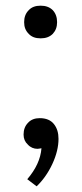

<svg xmlns="http://www.w3.org/2000/svg" viewBox="-20 -520 287 676"><path d="M81 -401C91 -390 105 -385 123 -385C141 -385 155 -390 166 -401C176 -412 181 -425 181 -442C181 -459 176 -473 166 -484C155 -495 141 -500 123 -500C105 -500 91 -495 81 -484C70 -473 65 -459 65 -442C65 -425 70 -412 81 -401ZM76 111C76 111 109 136 109 136C130 116 149 90 164 58C179 26 186 -4 186 -31C186 -52 181 -69 170 -83C159 -97 142 -104 120 -104C103 -104 89 -99 79 -88C68 -77 63 -63 63 -46C63 -32 68 -20 78 -11C87 -1 99 4 112 4C115 4 119 3 126 2C123 40 106 76 76 111Z"/></svg>

Font: BUSH 25 TRIRONG 0515 A
Style: Regular
Weight: 400
Designer: Katatrad Team
Foundry: CadsonDemak